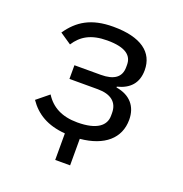

<svg xmlns="http://www.w3.org/2000/svg" viewBox="-122 -636 844 884"><g transform="rotate(20 300.0 -194.0)"><path d="M243 140H316V10C433 -1 500 -59 500 -150C500 -215 463 -259 394 -270V-274C454 -289 489 -325 489 -389C489 -476 422 -528 285 -528C177 -528 116 -489 69 -421L125 -383C156 -431 201 -459 281 -459C372 -459 404 -429 404 -385V-373C404 -324 371 -300 306 -300H177V-233H316C380 -233 415 -205 415 -153V-139C415 -91 375 -57 279 -57C203 -57 152 -85 120 -136L61 -88C100 -31 156 3 243 10Z"/></g></svg>

Font: IBM Mono
Style: Regular
Weight: 400
Monospace: yes
Designer: Mike Abbink, Paul van der Laan, Pieter van Rosmalen
Foundry: Bold Monday
Version: Version 2.3